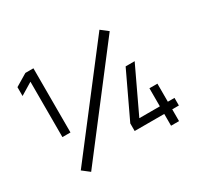

<svg xmlns="http://www.w3.org/2000/svg" viewBox="-143 -944 1258 1166"><g transform="rotate(-30 486.5 -361.0)"><path d="M144.8 -270V-658.5L60 -607.2V-669.2L144.8 -720H201.2V-270ZM750.7 0V-82.7H543.3V-136L692 -450H755.3L606.7 -136H750.7V-262.7H806.7V-136H853.3V-82.7H806.7V0ZM190.5 0 140.2 -39 665.5 -722.3 715.2 -683.7Z"/></g></svg>

Font: Manrope ExtraLight
Style: Regular
Weight: 200
Designer: Mikhail Sharanda
Foundry: Mikhail Sharanda
Version: Version 4.505